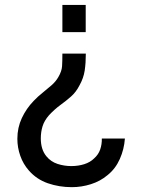

<svg xmlns="http://www.w3.org/2000/svg" viewBox="-20 -560 574 774"><path d="M326 -344Q326 -306.5 321.5 -276Q317 -245.5 300.5 -216Q286.5 -188.5 266.2 -170.8Q246 -153 223.2 -136.5Q200.5 -120 177.5 -95.5Q158.5 -73.5 151.5 -50.8Q144.5 -28 144.5 -2Q144.5 20 150 38Q155.5 56 167 70Q185 92 212 100.8Q239 109.5 267.5 109.5Q295.5 109.5 319.8 101.8Q344 94 359.5 78.5Q376.5 63.5 383.8 42.8Q391 22 390.5 -1.5H483.5Q480.5 41.5 463 81Q445.5 120.5 413.5 146Q384.5 170.5 346.5 182.5Q308.5 194.5 269.5 194.5Q218.5 194.5 173 178.8Q127.5 163 96.5 127.5Q73.5 101.5 61.8 68.2Q50 35 50 -0.5Q50 -45.5 68 -84Q86 -122.5 115.5 -153Q132.5 -171 151.8 -186.2Q171 -201.5 188 -216.5Q205 -231.5 215 -249Q229 -273 230.2 -293Q231.5 -313 231.5 -344ZM325.5 -540V-430.5H231.5V-540Z"/></svg>

Font: Manrope ExtraLight Medium
Style: Regular
Weight: 500
Version: Version 4.504